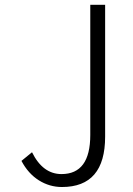

<svg xmlns="http://www.w3.org/2000/svg" viewBox="-20 -750 540 782"><path d="M408.2 -730.5V-193.4Q408.2 11.7 232.4 11.7Q181.6 11.7 138.2 -15.6Q94.7 -43 67.4 -94.7L110.4 -129.9Q154.3 -41 230.5 -41Q347.7 -41 347.7 -200.2V-730.5Z"/></svg>

Font: Gen Shin Gothic Monospace Light
Style: Regular
Weight: 300
Designer: [Source Han Sans]
Ryoko NISHIZUKA  (kana & ideographs); Paul D. Hunt (Latin, Greek & Cyrillic); Wenlong ZHANG  (bopomofo
Version: Version 1.002.20150607